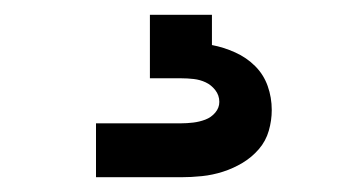

<svg xmlns="http://www.w3.org/2000/svg" viewBox="-20 -20 490 260"><path d="M110 220V147H225Q233 147 241.5 146Q250 145 258 142Q266 139 271.5 132.5Q277 126 277 118Q277 109 271.5 102Q266 95 258.5 91.5Q251 88 242.5 87Q234 86 225 86H183V0H267V41Q283 44 298.5 51Q314 58 325.5 69.5Q337 81 342.5 96.5Q348 112 348 129Q348 143 344 157Q340 171 330.5 182Q321 193 308.5 200.5Q296 208 282 212.5Q268 217 253.5 218.5Q239 220 225 220Z"/></svg>

Font: Iosevka Etoile Semibold
Style: Regular
Weight: 600
Designer: Belleve Invis
Foundry: Belleve Invis
Version: Version 22.1.2; ttfautohint (v1.8.4)